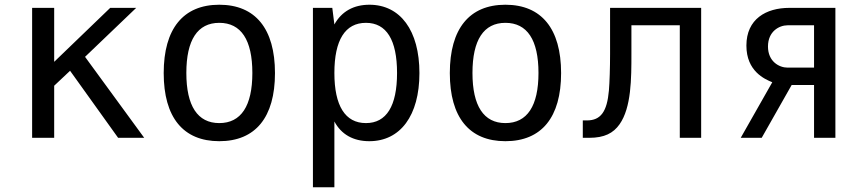

<svg xmlns="http://www.w3.org/2000/svg" viewBox="-20 -580 3652 808"><path d="M115.2 0H208V-219.2L274.9 -282.2L477.1 0H586.9L337.9 -340.8L553.2 -546.9H443.8L208 -319.8V-546.9H115.2Z M902.8 14.2C1055.2 14.2 1137.2 -86.4 1137.2 -272.5C1137.2 -459 1054.7 -560.1 902.8 -560.1C751 -560.1 668.9 -459 668.9 -272.5C668.9 -85.9 751 14.2 902.8 14.2ZM902.8 -62C811.5 -62 764.2 -134.3 764.2 -272.9C764.2 -412.1 811.5 -483.9 902.8 -483.9C994.6 -483.9 1042 -412.1 1042 -272.9C1042 -134.3 994.6 -62 902.8 -62Z M1296.9 208H1387.2V-68.8C1416 -14.6 1466.3 14.2 1534.2 14.2C1664.6 14.2 1745.1 -93.3 1745.1 -272.5C1745.1 -451.7 1664.6 -560.1 1534.7 -560.1C1469.2 -560.1 1418 -532.7 1387.2 -477.1L1378.4 -546.9H1296.9ZM1520 -62C1432.6 -62 1387.2 -134.8 1387.2 -272.9C1387.2 -411.6 1432.6 -483.9 1520 -483.9C1606.4 -483.9 1650.9 -412.1 1650.9 -272.9C1650.9 -133.8 1606.4 -62 1520 -62Z M2106.9 14.2C2259.3 14.2 2341.3 -86.4 2341.3 -272.5C2341.3 -459 2258.8 -560.1 2106.9 -560.1C1955.1 -560.1 1873 -459 1873 -272.5C1873 -85.9 1955.1 14.2 2106.9 14.2ZM2106.9 -62C2015.6 -62 1968.3 -134.3 1968.3 -272.9C1968.3 -412.1 2015.6 -483.9 2106.9 -483.9C2198.7 -483.9 2246.1 -412.1 2246.1 -272.9C2246.1 -134.3 2198.7 -62 2106.9 -62Z M2432.6 0H2459.5C2523.4 0 2561 -19.5 2587.4 -57.1C2637.2 -127.9 2637.2 -250 2637.2 -354V-473.6H2840.8V0H2930.7V-546.9H2547.4V-352.5C2547.4 -294.9 2545.4 -232.9 2542.5 -199.2C2534.7 -110.4 2508.3 -73.2 2449.7 -73.2H2432.6Z M3097.2 0H3185.5L3311.5 -222.2H3405.8V0H3495.6V-546.9H3301.8C3204.1 -546.9 3121.1 -500 3121.1 -388.2C3121.1 -280.8 3197.3 -247.1 3230 -233.9ZM3294.4 -295.4C3258.8 -295.4 3211.9 -321.3 3211.9 -384.3C3211.9 -447.3 3258.3 -473.6 3294.9 -473.6H3405.8V-295.4Z"/></svg>

Font: Hack
Style: Regular
Weight: 400
Monospace: yes
Designer: Christopher Simpkins
Foundry: Christopher Simpkins
Version: Version 2.010